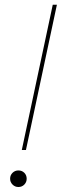

<svg xmlns="http://www.w3.org/2000/svg" viewBox="-20 -756 318 788"><path d="M213.5 -736.5 86.5 -140.5H69.5L196.5 -736.5ZM55.5 11.5Q41.5 11.5 31.5 1.5Q21.5 -8.5 21.5 -22.5Q21.5 -37 31.5 -46.8Q41.5 -56.5 55.5 -56.5Q70 -56.5 79.8 -46.8Q89.5 -37 89.5 -22.5Q89.5 -8.5 79.8 1.5Q70 11.5 55.5 11.5Z"/></svg>

Font: Epilogue Thin
Style: Italic
Weight: 250
Italic angle: -12°
Designer: Tyler Finck
Foundry: Etcetera Type Co
Version: Version 2.112